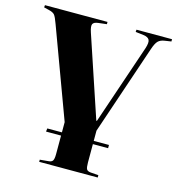

<svg xmlns="http://www.w3.org/2000/svg" viewBox="-114 -612 850 922"><g transform="rotate(15 311.5 -151.0)"><path d="M164.1 215.8V205.1L206.1 201.2Q221.7 200.2 227.3 191.7Q232.9 183.1 232.9 159.2V66.9H158.2L160.2 50.8H232.9V0L68.8 -443.8Q57.1 -476.6 49.1 -486.3Q41 -496.1 19 -501L-4.9 -506.8L-3.9 -518.1H307.1V-506.8L266.1 -502Q243.7 -499.5 238.5 -488.5Q233.4 -477.5 243.2 -448.2L377.9 -45.9H380.9L516.1 -443.8Q525.9 -474.1 519.5 -486.6Q513.2 -499 490.2 -502L450.2 -506.8L451.2 -518.1H627.9V-506.8L596.2 -502Q574.7 -499 563.5 -487.8Q552.2 -476.6 542 -445.8L391.1 0V50.8H466.8V66.9H391.1V158.2Q391.1 183.1 395.8 191.4Q400.4 199.7 416 201.2L455.1 204.1V215.8Z"/></g></svg>

Font: Display Regular
Style: Bold
Weight: 700
Designer: Latin by Veronika Burian and Jose Scaglione. Greek by Irene Vlachou. Cyrillic by Vera Evstafieva.
Foundry: TypeTogether
Version: Version 3.002